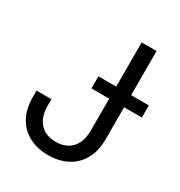

<svg xmlns="http://www.w3.org/2000/svg" viewBox="-173 -849 920 980"><g transform="rotate(30 287.0 -359.5)"><path d="M36.6 -207V-246.1H124.5V-207Q124.5 -162.6 140.1 -131.3Q155.8 -100.1 184.3 -84.2Q212.9 -68.4 251.5 -68.4Q290 -68.4 318.6 -84.2Q347.2 -100.1 362.8 -131.3Q378.4 -162.6 378.4 -207V-727.5H466.3V-207Q466.3 -138.7 439.2 -89.8Q412.1 -41 363.5 -15.6Q314.9 9.8 251.5 9.8Q188 9.8 139.4 -15.6Q90.8 -41 63.7 -89.8Q36.6 -138.7 36.6 -207ZM273.9 -467.3H570.8V-396H273.9Z"/></g></svg>

Font: Intratopia Thin
Style: Regular
Weight: 100
Designer: Rasmus Andersson
Foundry: rsms
Version: Version 3.000;Glyphs 3.2.3 (3260)